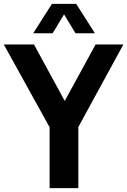

<svg xmlns="http://www.w3.org/2000/svg" viewBox="-48 -969 656 989"><path d="M207.5 0V-313.5L-28.5 -740H127L285.5 -449L444.5 -740H587.5L355.5 -314.5V0ZM123 -797.5 219.5 -949H344.5L441 -797.5H341L282 -895L223 -797.5Z"/></svg>

Font: Encode Sans Cnd
Style: Bold
Weight: 700
Width: 3
Designer: Multiple Designers
Foundry: Impallari Type
Version: Version 3.002; ttfautohint (v1.8.3) -l 8 -r 50 -G 200 -x 14 